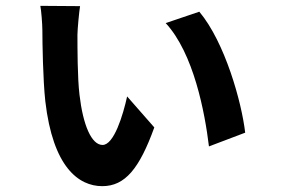

<svg xmlns="http://www.w3.org/2000/svg" viewBox="-20 -600 972 657"><path d="M118 -580C121 -567 125 -517 125 -496C125 -455 127 -327 135 -254C161 -28 249 37 330 37C408 37 457 -23 508 -164L415 -270C401 -206 370 -104 331 -104C293 -104 264 -172 252 -276C245 -333 245 -439 245 -481C245 -499 251 -562 254 -579ZM547 -521C643 -417 681 -215 695 -99L819 -146C807 -250 750 -455 662 -560Z"/></svg>

Font: GenEiGothic-pro-Regular
Style: Bold
Weight: 700
Designer: Ryoko NISHIZUKA (kana & ideographs); Paul D. Hunt (Latin, Greek & Cyrillic); Wenlong ZHANG (bopomofo); Sandoll Communica
Foundry: Adobe Systems Incorporated; o_tamon
Version: Version 1.000.140830